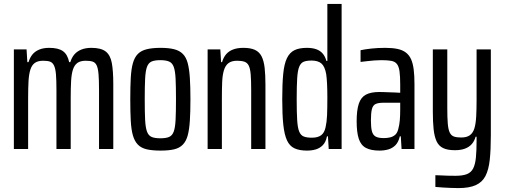

<svg xmlns="http://www.w3.org/2000/svg" viewBox="-20 -763 2584 983"><path d="M51 0V-510H116L120 -445H126Q133 -468 146 -484Q159 -500 180.5 -509Q202 -518 232 -518Q279 -518 302.5 -501Q326 -484 334 -445H340Q347 -468 360.5 -484Q374 -500 396 -509Q418 -518 448 -518Q497 -518 521 -499.5Q545 -481 552.5 -440.5Q560 -400 560 -332V0H487V-301Q487 -353 484.5 -383Q482 -413 475 -428Q468 -443 454.5 -447.5Q441 -452 419 -452Q392 -452 376.5 -441Q361 -430 353.5 -407Q346 -384 344 -347.5Q342 -311 342 -260V0H269V-301Q269 -353 266.5 -382.5Q264 -412 256.5 -427.5Q249 -443 236 -447.5Q223 -452 201 -452Q174 -452 158.5 -441Q143 -430 135.5 -406.5Q128 -383 126 -347Q124 -311 124 -260V0Z M802 8Q760 8 731.5 1.5Q703 -5 686 -22.5Q669 -40 660.5 -69.5Q652 -99 649.5 -144.5Q647 -190 647 -255Q647 -319 649.5 -364.5Q652 -410 660.5 -440Q669 -470 686 -487Q703 -504 731.5 -511Q760 -518 802 -518Q844 -518 871.5 -511Q899 -504 916 -487Q933 -470 941 -440Q949 -410 952 -364.5Q955 -319 955 -255Q955 -190 952 -144.5Q949 -99 941 -69.5Q933 -40 916 -22.5Q899 -5 871.5 1.5Q844 8 802 8ZM801 -55Q830 -55 846 -62Q862 -69 869.5 -89.5Q877 -110 879 -150Q881 -190 881 -255Q881 -320 879 -360Q877 -400 869.5 -420.5Q862 -441 845.5 -448Q829 -455 801 -455Q772 -455 756 -448Q740 -441 732.5 -420.5Q725 -400 723 -360Q721 -320 721 -255Q721 -189 723 -149.5Q725 -110 732.5 -89.5Q740 -69 756 -62Q772 -55 801 -55Z M1043 0V-510H1108L1112 -445H1117Q1124 -469 1137.5 -485Q1151 -501 1173 -509.5Q1195 -518 1226 -518Q1263 -518 1285.5 -507.5Q1308 -497 1319.5 -474Q1331 -451 1335 -415Q1339 -379 1339 -328V0H1266V-301Q1266 -352 1263.5 -382Q1261 -412 1253.5 -427Q1246 -442 1231.5 -447Q1217 -452 1194 -452Q1166 -452 1150 -440Q1134 -428 1126.5 -403.5Q1119 -379 1117.5 -343.5Q1116 -308 1116 -260V0Z M1552 8Q1513 8 1488 -3.5Q1463 -15 1449.5 -44Q1436 -73 1430.5 -124Q1425 -175 1425 -255Q1425 -333 1430 -384.5Q1435 -436 1449 -465Q1463 -494 1487.5 -506Q1512 -518 1551 -518Q1579 -518 1599 -511Q1619 -504 1632 -489Q1645 -474 1651 -451H1656V-743H1729V0H1663L1659 -65H1654Q1648 -35 1632.5 -19.5Q1617 -4 1596.5 2Q1576 8 1552 8ZM1577 -58Q1607 -58 1624 -70.5Q1641 -83 1647 -112Q1653 -138 1654.5 -173Q1656 -208 1656 -264Q1656 -303 1654.5 -333.5Q1653 -364 1650 -384Q1643 -423 1625.5 -438Q1608 -453 1575 -453Q1550 -453 1535 -447Q1520 -441 1512 -421.5Q1504 -402 1501.5 -362Q1499 -322 1499 -255Q1499 -188 1501.5 -148Q1504 -108 1512 -89Q1520 -70 1535.5 -64Q1551 -58 1577 -58Z M1923 8Q1880 8 1854 -5.5Q1828 -19 1817 -52Q1806 -85 1806 -142Q1806 -199 1817 -232Q1828 -265 1853.5 -278.5Q1879 -292 1922 -292Q1933 -292 1946 -291.5Q1959 -291 1973 -290.5Q1987 -290 2001.5 -289.5Q2016 -289 2029 -288V-329Q2029 -372 2025.5 -397.5Q2022 -423 2012 -435.5Q2002 -448 1983 -451.5Q1964 -455 1932 -455Q1914 -455 1896 -453.5Q1878 -452 1860.5 -450Q1843 -448 1826 -446V-506Q1850 -511 1882 -514.5Q1914 -518 1953 -518Q1989 -518 2015 -512.5Q2041 -507 2058 -494Q2075 -481 2084.5 -460Q2094 -439 2098 -407.5Q2102 -376 2102 -333V0H2036L2032 -65H2027Q2020 -35 2004.5 -19.5Q1989 -4 1968 2Q1947 8 1923 8ZM1945 -56Q1962 -56 1977 -59.5Q1992 -63 2003 -72.5Q2014 -82 2019 -102Q2025 -124 2027 -148Q2029 -172 2029 -202V-237H1943Q1917 -237 1903 -230.5Q1889 -224 1884 -204Q1879 -184 1879 -146Q1879 -111 1884 -91.5Q1889 -72 1903 -64Q1917 -56 1945 -56Z M2327 200Q2307 200 2286.5 199Q2266 198 2247 197Q2228 196 2209 194V134Q2221 134 2237 135Q2253 136 2272.5 136.5Q2292 137 2312 137Q2349 137 2370.5 128.5Q2392 120 2402.5 99.5Q2413 79 2416.5 44Q2420 9 2420 -44V-63H2415Q2409 -41 2395.5 -25.5Q2382 -10 2360.5 -2Q2339 6 2309 6Q2271 6 2248.5 -5Q2226 -16 2215 -40Q2204 -64 2200 -101.5Q2196 -139 2196 -191V-510H2270V-210Q2270 -161 2272.5 -130.5Q2275 -100 2282.5 -84.5Q2290 -69 2304 -64Q2318 -59 2341 -59Q2370 -59 2386 -71Q2402 -83 2409 -106.5Q2416 -130 2418 -166.5Q2420 -203 2420 -251V-510H2493V-70Q2493 3 2487.5 54.5Q2482 106 2465.5 138Q2449 170 2415.5 185Q2382 200 2327 200Z"/></svg>

Font: Saira ExtraCondensed Medium
Style: Regular
Weight: 500
Width: 2
Designer: Hector Gatti with collaboration of the Omnibus-Type team
Foundry: Omnibus-Type
Version: Version 1.101